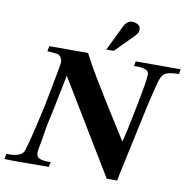

<svg xmlns="http://www.w3.org/2000/svg" viewBox="-100 -1013 1114 1118"><g transform="rotate(10 457.5 -454.0)"><path d="M918 -693 916 -686Q915 -678 914 -671L912 -664Q849 -664 827 -647Q818 -640 812 -628Q806 -616 803 -608Q800 -600 794.5 -577Q789 -554 786 -544Q770 -483 750 -387Q747 -372 725.5 -272.5Q704 -173 686 -89.5Q668 -6 666 9Q665 9 663 9Q661 9 656 9Q651 9 646 9Q641 9 634.5 9Q628 9 623 9Q618 9 613.5 9Q609 9 606 9H604Q363 -389 271 -541Q236 -366 224 -309Q206 -235 194 -151Q192 -140 189 -124Q186 -108 184 -98.5Q182 -89 181 -78Q180 -67 182 -59.5Q184 -52 188 -46Q202 -28 266 -29Q266 -27 265 -24Q264 -21 262.5 -14.5Q261 -8 260 -4V0Q261 0 246 0Q231 0 208 0Q185 0 157 0.5Q129 1 101 1Q73 1 49.5 1Q26 1 12 0H-3L4 -32Q78 -29 101 -58Q114 -72 166 -304Q170 -317 196.5 -455.5Q223 -594 225 -613Q221 -646 199 -655Q194 -657 178 -658.5Q162 -660 148 -661L135 -662L141 -693H370Q397 -639 447 -555.5Q497 -472 569 -358Q641 -244 656 -220Q669 -264 694 -391Q705 -442 721.5 -533.5Q738 -625 734 -638Q730 -653 708 -659.5Q686 -666 666 -665L646 -664Q650 -684 652 -693ZM642 -880Q642 -873 640.5 -867Q639 -861 634.5 -855Q630 -849 628 -846Q626 -843 619 -836Q612 -829 610 -827L515 -731H471L543 -879Q562 -917 592 -917Q610 -917 626 -907.5Q642 -898 642 -880Z"/></g></svg>

Font: GFS Artemisia
Style: Bold Italic
Weight: 700
Italic angle: -12°
Designer: Designed by Takis Katsoulidis and George D. Matthiopoulos.
Foundry: Designed by Takis Katsoulidis and George D. Matthiopoulos.
Version: Version 1.0